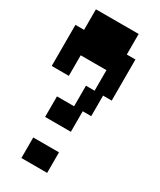

<svg xmlns="http://www.w3.org/2000/svg" viewBox="-256 -1112 1013 1214"><g transform="rotate(30 250.0 -505.0)"><path d="M125 -280V-430H250V-580H313V-730H125V-580H0V-880H63V-1030H375V-880H438V-580H375V-430H313V-280ZM125 20V-130H313V20Z"/></g></svg>

Font: 2P VHS
Style: Regular
Weight: 400
Designer: CodeMan38
Foundry: CodeMan38
Version: Version 3.000